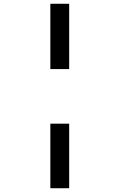

<svg xmlns="http://www.w3.org/2000/svg" viewBox="-20 -820 690 1020"><path d="M247.5 -453V-800H347.5V-453ZM247.5 180V-163H347.5V180Z"/></svg>

Font: Trispace Thin Medium
Style: Regular
Weight: 500
Version: Version 1.210